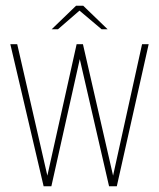

<svg xmlns="http://www.w3.org/2000/svg" viewBox="-20 -649 555 669"><path d="M132 0 16 -495H40L145 -37L247 -495H269L374 -37L475 -495H498L387 0H360L258 -443L159 0ZM160 -547 245 -629H270L355 -547H334L257 -612L182 -547Z"/></svg>

Font: Alumni Sans SC Thin
Style: Regular
Weight: 100
Designer: Robert E. Leuschke
Foundry: Robert E. Leuschke
Version: Version 1.018